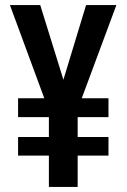

<svg xmlns="http://www.w3.org/2000/svg" viewBox="-20 -734 497 754"><path d="M229 -421 138 -714H19L154 -348H51V-274H172V-196H51V-123H172V0H285V-123H406V-196H285V-274H406V-348H301L437 -714H318Z"/></svg>

Font: Noto Sans Hebrew ExtraCondensed SemiBold
Style: Regular
Weight: 600
Width: 2
Designer: Ben Nathan
Foundry: Google LLC
Version: Version 3.001